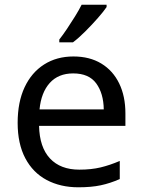

<svg xmlns="http://www.w3.org/2000/svg" viewBox="-20 -786 604 816"><path d="M292 -546Q361 -546 410.5 -516Q460 -486 486.5 -431.5Q513 -377 513 -304V-251H146Q148 -160 192.5 -112.5Q237 -65 317 -65Q368 -65 407.5 -74.5Q447 -84 489 -102V-25Q448 -7 408 1.5Q368 10 313 10Q237 10 178.5 -21Q120 -52 87.5 -113.5Q55 -175 55 -264Q55 -352 84.5 -415Q114 -478 167.5 -512Q221 -546 292 -546ZM291 -474Q228 -474 191.5 -433.5Q155 -393 148 -321H421Q420 -389 389 -431.5Q358 -474 291 -474ZM433 -756Q421 -738 396 -709.5Q371 -681 342.5 -652.5Q314 -624 290 -606H232V-618Q247 -637 264.5 -663Q282 -689 299 -716.5Q316 -744 327 -766H433Z"/></svg>

Font: Noto Sans Nabataean
Style: Regular
Weight: 400
Designer: Monotype Design Team
Foundry: Monotype Imaging Inc.
Version: Version 2.001; ttfautohint (v1.8.4.7-5d5b)